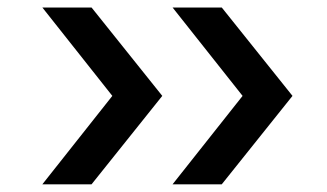

<svg xmlns="http://www.w3.org/2000/svg" viewBox="-20 -577 866 509"><path d="M410.2 -322.8 222.7 -557.1H92.3L277.8 -322.8L92.3 -88.4H222.7ZM755.4 -322.8 567.9 -557.1H437.5L623.1 -322.8L437.5 -88.4H567.9Z"/></svg>

Font: Tauri
Style: Regular
Weight: 400
Designer: Yvonne Schüttler
Foundry: Yvonne Schüttler
Version: Version 1.003; ttfautohint (v0.93.8-669f) -l 13 -r 13 -G 200